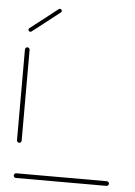

<svg xmlns="http://www.w3.org/2000/svg" viewBox="-51 -720 532 759"><g transform="rotate(5 215.5 -340.5)"><path d="M409.3 -9.3Q409.3 -5.6 406.5 -2.8Q403.7 0 400 0H40.7Q37 0 34.3 -2.8Q31.5 -5.6 31.5 -9.3Q31.5 -13.3 34.3 -15.9Q37 -18.5 40.7 -18.5H400Q403.7 -18.5 406.5 -15.7Q409.3 -13 409.3 -9.3ZM41.5 -139.6Q37.8 -139.6 35 -142.4Q32.2 -145.2 32.2 -148.9V-509.3Q32.2 -513 35 -515.7Q37.8 -518.5 41.5 -518.5Q45.2 -518.5 48 -515.7Q50.7 -513 50.7 -509.3V-148.9Q50.7 -145.2 48.1 -142.4Q45.6 -139.6 41.5 -139.6ZM47 -580.7Q43.7 -580.7 41.5 -583Q39.3 -585.2 39.3 -588.5Q39.3 -592.2 42.2 -594.4L151.5 -679.6Q153.3 -681.1 156.3 -681.1Q159.6 -681.1 161.9 -678.9Q164.1 -676.7 164.1 -673.3Q164.1 -669.6 161.1 -667.4L51.9 -582.2Q50 -580.7 47 -580.7Z"/></g></svg>

Font: 26F Galaxy Sans Hairline
Style: Regular
Weight: 50
Designer: C₂₉H₂₅N₃O₅
Version: Version 1.100